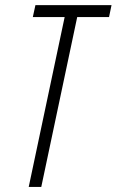

<svg xmlns="http://www.w3.org/2000/svg" viewBox="-20 -734 458 754"><path d="M92.8 0 233.9 -667H108.9L119.1 -713.9H418L408.2 -667H283.2L142.1 0Z"/></svg>

Font: Open Sans Hebrew Condensed Light
Style: Italic
Weight: 300
Width: 3
Italic angle: -12°
Foundry: Ascender Corporation, Yanek Iontef
Version: Version 2.001;PS 002.001;hotconv 1.0.70;makeotf.lib2.5.58329